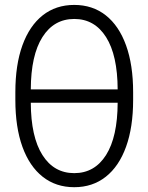

<svg xmlns="http://www.w3.org/2000/svg" viewBox="-20 -758 609 788"><path d="M284.7 10.3Q209.5 10.3 155.3 -32.5Q101.1 -75.2 72 -155.5Q43 -235.8 43 -348.1V-379.4Q43 -491.7 72 -572Q101.1 -652.3 155.3 -695.1Q209.5 -737.8 284.7 -737.8Q359.9 -737.8 414.1 -695.1Q468.3 -652.3 497.3 -572Q526.4 -491.7 526.4 -379.4V-348.1Q526.4 -235.8 497.3 -155.5Q468.3 -75.2 414.1 -32.5Q359.9 10.3 284.7 10.3ZM106.4 -391.1H462.9Q462.4 -531.2 415.3 -605.7Q368.2 -680.2 284.7 -680.2Q201.2 -680.2 154.1 -605.7Q106.9 -531.2 106.4 -391.1ZM284.7 -47.4Q368.2 -47.4 415.3 -121.8Q462.4 -196.3 462.9 -336.4H106.4Q106.9 -196.3 154.1 -121.8Q201.2 -47.4 284.7 -47.4Z"/></svg>

Font: Inter Display Light
Style: Regular
Weight: 300
Designer: Rasmus Andersson
Foundry: rsms
Version: Version 4.000;git-a52131595